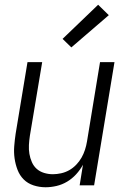

<svg xmlns="http://www.w3.org/2000/svg" viewBox="-20 -782 540 810"><path d="M172 8Q146 8 121.5 0Q97 -8 80 -25Q63 -42 54 -65.5Q45 -89 41.5 -114Q38 -139 40 -165Q42 -191 46 -218L96 -520H158L106 -209Q103 -189 102 -170Q101 -151 104 -133Q107 -115 114.5 -98Q122 -81 135 -69.5Q148 -58 166 -52.5Q184 -47 203 -47Q220 -47 238 -51Q256 -55 272 -64Q288 -73 301.5 -87Q315 -101 324 -117Q333 -133 338.5 -150Q344 -167 347 -185L402 -520H463L377 0H316L330 -87Q318 -65 301 -46.5Q284 -28 263 -15.5Q242 -3 218.5 2.5Q195 8 172 8ZM281 -582 244 -618 394 -762 439 -718Z"/></svg>

Font: Iosevka SS04 Light
Style: Italic
Weight: 300
Italic angle: -9°
Monospace: yes
Designer: Belleve Invis
Foundry: Belleve Invis
Version: Version 19.0.0; ttfautohint (v1.8.4)